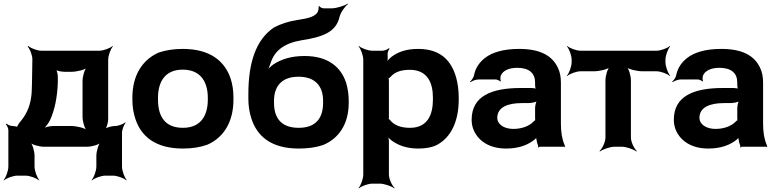

<svg xmlns="http://www.w3.org/2000/svg" viewBox="-32 -807 4272 1056"><path d="M38 -114H36C25 -114 10 -121 4 -127L0 -124C6 -118 14 -102 14 -91V109C14 133 0 170 -12 183L-10 185C3 173 40 159 64 159H108C132 159 169 173 182 185L184 183C172 170 158 133 158 109V50C158 26 147 -14 134 -26L132 -24C144 -11 184 0 208 0H448C472 0 512 -11 524 -24L522 -26C509 -14 498 26 498 50V109C498 133 484 170 472 183L474 185C487 173 524 159 548 159H589C613 159 650 173 663 185L665 183C653 170 639 133 639 109V-76C639 -94 650 -122 659 -132L657 -134C647 -125 619 -114 601 -114C583 -114 552 -106 543 -96L545 -94C555 -103 563 -134 563 -152V-478C563 -502 577 -539 589 -552L587 -554C574 -542 537 -528 513 -528H196C173 -528 136 -542 124 -554L120 -551C132 -539 147 -502 146 -479L144 -353C143 -324 143 -299 140 -277C132 -213 108 -170 74 -131C70 -126 60 -109 62 -105L66 -107C64 -111 44 -114 38 -114ZM286 -353V-382C287 -396 281 -421 274 -428L270 -425C277 -418 306 -412 324 -412H359C389 -412 436 -423 448 -436L446 -438C433 -426 422 -386 422 -362V-164C422 -140 433 -100 446 -88L448 -90C436 -103 389 -114 359 -114H260C241 -114 214 -107 202 -99L204 -96C216 -104 236 -130 244 -148C269 -203 283 -272 286 -353Z M696 -269V-259C696 -220 702 -185 713 -152C744 -58 822 10 974 10C1024 10 1069 3 1108 -11C1196 -49 1252 -134 1252 -259V-269C1252 -308 1247 -343 1236 -376C1204 -470 1125 -538 973 -538C923 -538 880 -531 841 -518C752 -479 696 -394 696 -269ZM1111 -269V-259C1111 -176 1076 -104 974 -104C869 -104 837 -175 837 -259V-269C837 -351 871 -424 973 -424C1075 -424 1111 -352 1111 -269Z M1456 -459C1478 -530 1533 -570 1629 -586C1740 -603 1815 -629 1835 -712C1841 -739 1865 -772 1882 -784L1880 -787C1863 -775 1818 -761 1790 -761H1750C1741 -761 1727 -767 1725 -773L1720 -772C1722 -766 1719 -746 1714 -739C1696 -709 1642 -704 1598 -696C1553 -689 1511 -675 1475 -656C1375 -589 1334 -461 1334 -290V-263C1334 -224 1340 -187 1351 -154C1382 -59 1458 10 1611 10C1661 10 1705 4 1744 -9C1830 -44 1886 -123 1886 -242V-252C1886 -287 1881 -320 1872 -351C1844 -436 1775 -499 1643 -499C1569 -499 1515 -481 1472 -453C1458 -443 1440 -426 1433 -416L1436 -414C1443 -424 1451 -443 1456 -459ZM1745 -252V-242C1745 -163 1710 -104 1611 -104C1511 -104 1475 -162 1475 -242V-252C1475 -329 1514 -385 1610 -385C1706 -385 1745 -329 1745 -252Z M2100 -500V-503C2098 -514 2104 -533 2111 -539L2107 -542C2101 -536 2083 -528 2071 -528H2016C1992 -528 1955 -542 1942 -554L1940 -552C1952 -539 1966 -502 1966 -478V153C1966 177 1952 214 1940 227L1942 229C1955 217 1992 203 2016 203H2057C2081 203 2121 217 2137 229L2139 227C2124 214 2107 177 2107 153V-24C2107 -37 2105 -54 2100 -62L2097 -60C2101 -52 2116 -38 2128 -30C2163 -6 2208 10 2269 10C2310 10 2348 3 2373 -11C2449 -52 2491 -141 2491 -259V-270C2491 -310 2486 -347 2477 -380C2452 -469 2395 -538 2268 -538C2202 -538 2157 -521 2122 -495C2110 -486 2096 -470 2093 -461L2096 -460C2100 -469 2101 -487 2100 -500ZM2223 -104C2169 -104 2134 -120 2113 -147C2112 -149 2104 -155 2103 -154L2106 -151C2107 -152 2107 -165 2107 -168V-360C2107 -363 2106 -377 2105 -378L2103 -375C2104 -374 2114 -382 2116 -384C2137 -409 2170 -423 2222 -423C2321 -423 2349 -349 2349 -270V-259C2349 -180 2322 -104 2223 -104Z M3053 -128V-352C3053 -383 3048 -410 3037 -433C3006 -501 2939 -538 2823 -538C2737 -538 2674 -519 2635 -488C2608 -467 2584 -436 2576 -397C2574 -382 2562 -365 2553 -358L2556 -355C2564 -362 2586 -370 2601 -370H2694C2702 -370 2715 -364 2719 -359L2723 -361C2719 -366 2720 -383 2722 -390C2733 -419 2768 -434 2813 -434C2879 -434 2911 -404 2911 -353V-338C2911 -331 2913 -318 2917 -314L2919 -317C2915 -321 2901 -323 2892 -323H2832C2672 -323 2562 -279 2562 -148C2562 -125 2567 -104 2576 -85C2603 -30 2661 10 2752 10C2823 10 2874 -11 2909 -40C2913 -44 2920 -50 2921 -54L2917 -55C2916 -51 2918 -43 2919 -37C2921 -26 2923 -16 2927 -7C2928 -5 2928 1 2927 3L2929 5C2930 3 2934 0 2937 0H3069C3071 0 3074 2 3075 3L3077 1C3076 0 3073 -2 3073 -4C3073 -5 3075 -7 3075 -7L3073 -10C3059 -43 3053 -80 3053 -128ZM2703 -159C2703 -218 2762 -240 2838 -240H2874C2892 -240 2920 -246 2927 -253L2923 -256C2916 -249 2911 -225 2911 -211V-162C2911 -159 2911 -145 2913 -143L2915 -146C2913 -148 2904 -141 2902 -138C2880 -115 2841 -98 2791 -98C2742 -98 2703 -122 2703 -159Z M3628 -465V-478C3628 -502 3642 -539 3654 -552L3652 -554C3639 -542 3602 -528 3578 -528H3162C3138 -528 3101 -542 3088 -554L3086 -552C3098 -539 3112 -502 3112 -478V-465C3112 -441 3098 -404 3086 -391L3088 -389C3101 -401 3138 -415 3162 -415H3235C3265 -415 3312 -426 3324 -439L3322 -441C3309 -429 3298 -389 3298 -365V-50C3298 -26 3280 11 3265 24L3268 26C3284 14 3324 0 3348 0H3388C3412 0 3452 14 3468 26L3471 24C3456 11 3438 -26 3438 -50V-365C3438 -389 3427 -429 3414 -441L3412 -439C3424 -426 3471 -415 3501 -415H3578C3602 -415 3639 -401 3652 -389L3654 -391C3642 -404 3628 -441 3628 -465Z M4165 -128V-352C4165 -383 4160 -410 4149 -433C4118 -501 4051 -538 3935 -538C3849 -538 3786 -519 3747 -488C3720 -467 3696 -436 3688 -397C3686 -382 3674 -365 3665 -358L3668 -355C3676 -362 3698 -370 3713 -370H3806C3814 -370 3827 -364 3831 -359L3835 -361C3831 -366 3832 -383 3834 -390C3845 -419 3880 -434 3925 -434C3991 -434 4023 -404 4023 -353V-338C4023 -331 4025 -318 4029 -314L4031 -317C4027 -321 4013 -323 4004 -323H3944C3784 -323 3674 -279 3674 -148C3674 -125 3679 -104 3688 -85C3715 -30 3773 10 3864 10C3935 10 3986 -11 4021 -40C4025 -44 4032 -50 4033 -54L4029 -55C4028 -51 4030 -43 4031 -37C4033 -26 4035 -16 4039 -7C4040 -5 4040 1 4039 3L4041 5C4042 3 4046 0 4049 0H4181C4183 0 4186 2 4187 3L4189 1C4188 0 4185 -2 4185 -4C4185 -5 4187 -7 4187 -7L4185 -10C4171 -43 4165 -80 4165 -128ZM3815 -159C3815 -218 3874 -240 3950 -240H3986C4004 -240 4032 -246 4039 -253L4035 -256C4028 -249 4023 -225 4023 -211V-162C4023 -159 4023 -145 4025 -143L4027 -146C4025 -148 4016 -141 4014 -138C3992 -115 3953 -98 3903 -98C3854 -98 3815 -122 3815 -159Z"/></svg>

Font: Asimov
Style: EdgeWide
Weight: 500
Designer: Google
Version: Version 2.000980: 2014